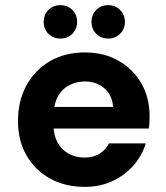

<svg xmlns="http://www.w3.org/2000/svg" viewBox="-20 -715 646 747"><path d="M310 12Q233 12 174.5 -20.5Q116 -53 83 -110.5Q50 -168 50 -244Q50 -322 82.5 -382Q115 -442 173.5 -476.5Q232 -511 310 -511Q385 -511 441.5 -478.5Q498 -446 530 -390.5Q562 -335 562 -263Q562 -253 561.5 -240.5Q561 -228 559 -215H149V-299H420Q417 -344 386.5 -371Q356 -398 310 -398Q277 -398 248.5 -383Q220 -368 204 -337Q188 -306 188 -259V-230Q188 -191 203 -162.5Q218 -134 245.5 -118Q273 -102 309 -102Q344 -102 368 -117.5Q392 -133 404 -157H547Q533 -110 499.5 -71.5Q466 -33 417.5 -10.5Q369 12 310 12ZM215 -565Q187 -565 168.5 -583.5Q150 -602 150 -630Q150 -658 168.5 -676.5Q187 -695 215 -695Q243 -695 261.5 -676.5Q280 -658 280 -630Q280 -602 261.5 -583.5Q243 -565 215 -565ZM401 -565Q373 -565 354.5 -583.5Q336 -602 336 -630Q336 -658 354.5 -676.5Q373 -695 401 -695Q428 -695 447 -676.5Q466 -658 466 -630Q466 -602 447 -583.5Q428 -565 401 -565Z"/></svg>

Font: DM Sans 20pt ExtraBold
Style: Regular
Weight: 800
Version: Version 4.004;gftools[0.9.30]